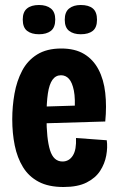

<svg xmlns="http://www.w3.org/2000/svg" viewBox="-20 -735 475 768"><path d="M234 13Q174 13 134.5 -8Q95 -29 72 -66.5Q49 -104 39 -153Q29 -202 29 -258Q29 -310 38 -360.5Q47 -411 68.5 -452Q90 -493 128.5 -517Q167 -541 225 -541Q280 -541 316.5 -519Q353 -497 374 -457Q395 -417 401 -363.5Q407 -310 401 -249L133 -241V-308L295 -313L278 -284Q282 -340 275.5 -372.5Q269 -405 256 -419.5Q243 -434 224 -434Q203 -434 190 -416Q177 -398 171.5 -361Q166 -324 166 -268Q166 -180 180 -134.5Q194 -89 230 -89Q243 -89 253.5 -95Q264 -101 271.5 -113Q279 -125 282 -142.5Q285 -160 284 -183L407 -174Q411 -146 405 -113Q399 -80 380.5 -51.5Q362 -23 326.5 -5Q291 13 234 13ZM303 -598Q274 -598 256.5 -611.5Q239 -625 239 -656Q239 -687 256.5 -701Q274 -715 303 -715Q335 -715 351.5 -701Q368 -687 368 -656Q368 -625 351 -611.5Q334 -598 303 -598ZM136 -598Q106 -598 88.5 -611.5Q71 -625 71 -657Q71 -687 88 -701Q105 -715 136 -715Q166 -715 183.5 -701Q201 -687 201 -657Q201 -625 183.5 -611.5Q166 -598 136 -598Z"/></svg>

Font: Bricolage Grotesque 24pt Condensed
Style: Bold
Weight: 700
Width: 3
Designer: Mathieu Triay
Foundry: Atelier Triay
Version: Version 1.001;gftools[0.9.33.dev8+g029e19f]